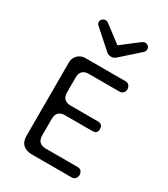

<svg xmlns="http://www.w3.org/2000/svg" viewBox="-144 -619 602 688"><g transform="rotate(30 157.5 -275.0)"><path d="M99 0Q77 0 63.5 -12Q50 -24 50 -48V-351Q50 -370 62.5 -382.5Q75 -395 94 -395H259Q270 -395 275 -388Q280 -381 280 -372Q280 -364 274 -358Q268 -352 259 -352H133Q98 -352 98 -317V-256Q98 -221 133 -221H245Q266 -221 266 -200Q266 -181 245 -181H133Q98 -181 98 -146V-78Q98 -43 133 -43H264Q276 -43 280.5 -36Q285 -29 285 -21Q285 -14 280 -7Q275 0 264 0ZM89 -549Q95 -549 100 -545L170 -492L239 -545Q246 -550 252 -550Q260 -550 265 -545Q270 -540 270 -532Q270 -524 263 -518L190 -453Q182 -445 170 -445Q158 -445 150 -453L77 -518Q70 -524 70 -531Q70 -539 76 -544Q82 -549 89 -549Z"/></g></svg>

Font: Dongle Light
Style: Regular
Weight: 300
Designer: Yanghee Ryu
Foundry: Yanghee Ryu
Version: Version 2.000